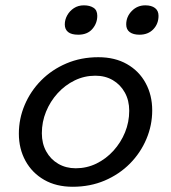

<svg xmlns="http://www.w3.org/2000/svg" viewBox="-20 -699 654 734"><path d="M356 -480.3Q419.3 -480.3 465.5 -453.9Q511.8 -427.5 536.8 -381.3Q561.9 -335.2 561.9 -277Q561.9 -220 539.6 -167.4Q517.4 -114.8 476.7 -73.6Q435.9 -32.5 380.2 -8.7Q324.4 15 258 15Q195 15 149 -11.4Q102.9 -37.8 77.5 -83.9Q52.1 -130.1 52.1 -188.2Q52.1 -245.3 74.4 -297.8Q96.6 -350.4 137.3 -391.6Q178.1 -432.8 233.8 -456.5Q289.6 -480.3 356 -480.3ZM269.5 -55.7Q311.5 -55.7 348.4 -73.6Q385.3 -91.6 413.7 -122.8Q442 -154 458 -193.1Q474 -232.3 474 -275.6Q474 -315 457.3 -345.1Q440.7 -375.2 411.6 -392.4Q382.5 -409.6 344.5 -409.6Q302.5 -409.6 265.6 -391.6Q228.7 -373.7 200.3 -342.5Q172 -311.3 156 -272.1Q140 -233 140 -189.6Q140 -150.3 156.7 -120.2Q173.3 -90 202.8 -72.8Q232.2 -55.7 269.5 -55.7ZM279.2 -566.3Q253.1 -566.3 240.4 -576.5Q227.7 -586.8 227.7 -605.6Q227.7 -623.8 237 -640.5Q246.3 -657.2 262.6 -667.9Q279 -678.6 300.7 -678.6Q323.2 -678.6 337.5 -669.3Q351.9 -660.1 351.9 -638.6Q351.9 -610 333 -588.2Q314.1 -566.3 279.2 -566.3ZM513.3 -566.3Q489.5 -566.3 476 -576.2Q462.5 -586.2 462.5 -605.6Q462.5 -635.3 483.7 -656.9Q504.8 -678.6 535.5 -678.6Q559.1 -678.6 572.6 -668.3Q586 -658 586 -638.6Q586 -607.8 566 -587Q546 -566.3 513.3 -566.3Z"/></svg>

Font: Intel One Mono Light
Style: Italic
Weight: 300
Italic angle: -16°
Monospace: yes
Designer: Fred Shallcrass
Foundry: Frere-Jones Type LLC
Version: Version 1.004